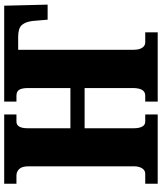

<svg xmlns="http://www.w3.org/2000/svg" viewBox="50 -804 754 893"><g transform="rotate(-90 426.5 -357.0)"><path d="M19 0V-58H66Q81 -58 90.5 -72.5Q100 -87 100 -111V-601Q100 -631 87.5 -644Q75 -657 57 -657H19V-714H341V-657H308Q277 -657 277 -605V-406H464V-602Q464 -631 456 -644Q448 -657 428 -657H401V-714H847L852 -512H782L776 -582Q772 -615 757 -632Q742 -649 702 -649H642V-112Q642 -86 651.5 -72Q661 -58 676 -58H723V0H401V-58H429Q464 -58 464 -116V-340H277V-111Q277 -87 284.5 -72.5Q292 -58 308 -58H341V0Z"/></g></svg>

Font: Noto Serif Condensed Black
Style: Regular
Weight: 900
Width: 3
Designer: Monotype Design Team
Foundry: Monotype Imaging Inc.
Version: Version 2.015; ttfautohint (v1.8.4.7-5d5b)